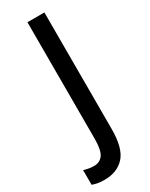

<svg xmlns="http://www.w3.org/2000/svg" viewBox="-293 -758 780 1000"><g transform="rotate(-30 96.5 -258.0)"><path d="M13 198Q-30 198 -59 186V98Q-46 102 -30.5 105Q-15 108 2 108Q37 108 56 81.5Q75 55 75 -14V-714H177V-13Q177 102 133.5 150Q90 198 13 198Z"/></g></svg>

Font: Noto Sans Myanmar Condensed Medium
Style: Regular
Weight: 500
Width: 3
Designer: Monotype Design Team
Foundry: Monotype Imaging Inc.
Version: Version 2.107; ttfautohint (v1.8.4.7-5d5b)